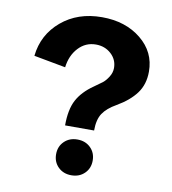

<svg xmlns="http://www.w3.org/2000/svg" viewBox="-84 -810 805 899"><g transform="rotate(10 318.5 -360.0)"><path d="M228 -68Q228 -105 252.5 -129Q277 -153 315 -153Q353 -153 377.5 -129Q402 -105 402 -68Q402 -31 377.5 -7Q353 17 315 17Q277 17 252.5 -7Q228 -31 228 -68ZM384 -208H246Q246 -284 270 -329Q294 -374 346 -410Q372 -428 385.5 -438.5Q399 -449 412 -469.5Q425 -490 425 -512Q425 -552 395.5 -579Q366 -606 323 -606Q274 -606 240 -569.5Q206 -533 199 -476L48 -504Q59 -606 136.5 -671.5Q214 -737 329 -737Q441 -737 515 -677Q589 -617 589 -524Q589 -463 557.5 -420.5Q526 -378 467 -344Q423 -319 403.5 -289.5Q384 -260 384 -208Z"/></g></svg>

Font: Metropolitano
Style: Bold
Weight: 700
Designer: Fonts by Alex Slobzheninov & Chris M. Simpson / Changes by Cristiano Sobral
Foundry: Fonts by Alex Slobzheninov & Chris M. Simpson / Changes by Cristiano Sobral
Version: Version 1.00;August 30, 2020;FontCreator 13.0.0.2681 64-bit